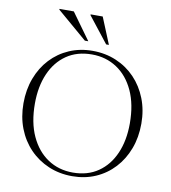

<svg xmlns="http://www.w3.org/2000/svg" viewBox="-98 -1002 976 1096"><g transform="rotate(10 390.0 -454.0)"><path d="M386 -715Q460.5 -715 523.5 -688.2Q586.5 -661.5 633 -613Q679.5 -564.5 705.5 -498.2Q731.5 -432 731.5 -353.5Q731.5 -274 706.5 -207.8Q681.5 -141.5 636 -92.5Q590.5 -43.5 529 -16.8Q467.5 10 394 10Q319.5 10 256.5 -16.8Q193.5 -43.5 146.8 -92Q100 -140.5 74.2 -206.8Q48.5 -273 48.5 -352Q48.5 -431 73.5 -497.5Q98.5 -564 144 -612.8Q189.5 -661.5 251.2 -688.2Q313 -715 386 -715ZM394 -11Q479.5 -11 540.5 -53Q601.5 -95 634 -169.8Q666.5 -244.5 666.5 -343Q666.5 -453 630.5 -531.5Q594.5 -610 531 -652Q467.5 -694 386 -694Q300 -694 239 -652Q178 -610 145.5 -535.2Q113 -460.5 113 -362Q113 -252 149.2 -173.5Q185.5 -95 248.8 -53Q312 -11 394 -11ZM351.5 -764.5H331.5L157.5 -913.5V-918H240.5ZM471 -764.5H455L338 -913.5V-918H408Z"/></g></svg>

Font: Newsreader 60pt Light
Style: Regular
Weight: 300
Designer: Hugues Gentile
Foundry: Production Type
Version: Version 1.003